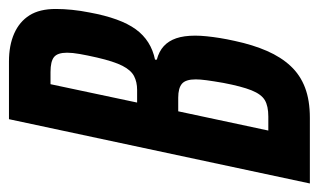

<svg xmlns="http://www.w3.org/2000/svg" viewBox="-174 -564 728 439"><g transform="rotate(-90 190.5 -344.0)"><path d="M-9 0 138 -688H270Q307 -688 334 -676Q361 -664 375.5 -641Q390 -618 390 -581Q390 -563 388 -543.5Q386 -524 382 -504Q369 -433 343.5 -398Q318 -363 274 -354V-350Q293 -345 305 -334Q317 -323 323 -305.5Q329 -288 329 -262Q329 -250 327.5 -235.5Q326 -221 323.5 -205.5Q321 -190 317 -172Q308 -130 294 -98Q280 -66 259.5 -44Q239 -22 210 -11Q181 0 141 0ZM112 -95H144Q168 -95 181.5 -103Q195 -111 204 -133.5Q213 -156 221 -198Q225 -221 227 -236Q229 -251 229 -261Q229 -284 219 -292.5Q209 -301 187 -301H156ZM176 -395H205Q223 -395 236.5 -402Q250 -409 260 -428.5Q270 -448 279 -487Q284 -509 287 -526Q290 -543 290 -555Q290 -577 280 -585Q270 -593 246 -593H218Z"/></g></svg>

Font: Saira UltraCondensed
Style: Bold Italic
Weight: 700
Width: 1
Italic angle: -12°
Designer: Hector Gatti with collaboration of the Omnibus-Type team
Foundry: Omnibus-Type
Version: Version 1.101